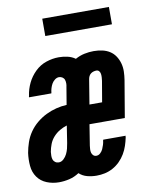

<svg xmlns="http://www.w3.org/2000/svg" viewBox="-93 -781 676 851"><g transform="rotate(-10 244.5 -355.5)"><path d="M104 8Q75 8 49 -2.5Q23 -13 7.5 -35Q-8 -57 -10.5 -86Q-13 -115 -9 -144Q-5 -167 3 -190.5Q11 -214 25.5 -235Q40 -256 60 -272.5Q80 -289 102.5 -300Q125 -311 149 -317Q173 -323 196 -324L209 -402Q211 -410 211 -418.5Q211 -427 208.5 -434.5Q206 -442 199 -446.5Q192 -451 184 -451Q174 -451 165 -444Q156 -437 151 -428Q146 -419 143 -409Q140 -399 139 -389Q139 -388 138.5 -387Q138 -386 138 -386H38Q38 -388 38 -389.5Q38 -391 39 -393Q43 -422 56 -449Q69 -476 91 -497.5Q113 -519 141.5 -528.5Q170 -538 198 -538Q218 -538 237.5 -533.5Q257 -529 272 -518Q292 -529 313 -533.5Q334 -538 355 -538Q375 -538 393.5 -534Q412 -530 427 -520.5Q442 -511 452 -496Q462 -481 467 -463Q472 -445 471.5 -426Q471 -407 468 -388L440 -222H281L266 -128Q265 -120 264.5 -112Q264 -104 266 -96.5Q268 -89 273.5 -84Q279 -79 287 -79Q297 -79 305 -86.5Q313 -94 317 -103Q321 -112 324 -121.5Q327 -131 328 -141Q329 -142 329 -143Q329 -144 329 -144H430Q429 -142 429 -140.5Q429 -139 429 -137Q425 -118 419 -100Q413 -82 403 -65Q393 -48 378.5 -33.5Q364 -19 346.5 -9.5Q329 0 310.5 4Q292 8 273 8Q251 8 230.5 2.5Q210 -3 195 -17Q174 -3 150.5 2.5Q127 8 104 8ZM353 -308 369 -402Q370 -409 370.5 -417Q371 -425 370 -432.5Q369 -440 364.5 -445.5Q360 -451 352 -451Q346 -451 339 -449Q332 -447 326.5 -442.5Q321 -438 318 -431.5Q315 -425 314 -418L296 -308ZM118 -79Q130 -79 140 -88.5Q150 -98 155.5 -109.5Q161 -121 164 -132.5Q167 -144 169 -157L181 -234Q164 -229 148 -219.5Q132 -210 119.5 -196Q107 -182 100.5 -165Q94 -148 91 -131Q90 -122 90 -113Q90 -104 92.5 -96.5Q95 -89 102 -84Q109 -79 118 -79ZM156 -641V-719H456V-641Z"/></g></svg>

Font: Iosevka Curly Slab Oblique
Style: Bold
Weight: 700
Italic angle: -9°
Monospace: yes
Designer: Belleve Invis
Foundry: Belleve Invis
Version: Version 11.1.0; ttfautohint (v1.8.3)